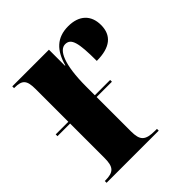

<svg xmlns="http://www.w3.org/2000/svg" viewBox="-156 -655 763 763"><g transform="rotate(-45 225.5 -274.0)"><path d="M11 0H304V-10H294C239 -10 224 -25 224 -76V-269H310V-279H224V-327C224 -453 251 -506 284 -506C317 -506 326 -473 326 -370C402 -370 439 -401 439 -459C439 -515 404 -548 343 -548C279 -548 243 -512 225 -446H223V-536H17V-526H19C63 -526 75 -512 75 -463V-279H4V-269H75V-76C75 -25 61 -10 13 -10H11Z"/></g></svg>

Font: Noto Serif Display ExtraCondensed ExtraBold
Style: Regular
Weight: 800
Width: 2
Designer: Monotype Design Team
Foundry: Monotype Imaging Inc.
Version: Version 2.009